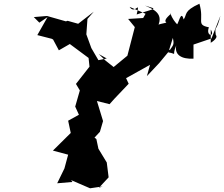

<svg xmlns="http://www.w3.org/2000/svg" viewBox="-20 -922 1207 1034"><path d="M751 -825 670 -820 706 -776 666 -622 592 -561 548 -596 512 -631 555 -607 510 -598 472 -663 445 -737 451 -820 485 -859 401 -794 344 -810 335 -807 233 -836 162 -830 192 -800 236 -830 181 -733 259 -713 266 -709 297 -651 356 -685 457 -610 462 -563 389 -470 410 -435 385 -348 405 -304 347 -272 361 -206 265 -111 347 -89 327 -15 288 65 370 58 363 48 465 92 533 82 513 89 565 33 555 -47 510 -121 499 -173 489 -181 518 -212 535 -270 502 -378 570 -361 596 -390 673 -471 659 -501 788 -573 771 -512 837 -582 895 -652 891 -654 911 -718C919 -677 914 -682 886 -640C940 -632 902 -615 929 -677C919 -626 958 -603 1022 -606V-682L1119 -715L1167 -837C1146 -747 1135 -787 1142 -734C1163 -713 1090 -678 1115 -691V-763C1141 -721 1086 -725 1105 -775C1034 -789 1081 -809 1054 -902C967 -862 989 -845 969 -817C955 -872 942 -794 932 -789C955 -779 920 -791 897 -850C914 -852 853 -818 876 -800C847 -792 773 -786 799 -732C795 -765 830 -765 830 -781C868 -858 785 -879 761 -892C832 -870 820 -880 716 -844C737 -928 707 -839 678 -885L764 -848Z"/></svg>

Font: Hussar Lance
Style: ExBdObl
Weight: 700
Foundry: Cannot Into Space Fonts, PlusOne Fonts
Version: Version 2.270